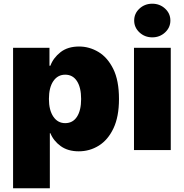

<svg xmlns="http://www.w3.org/2000/svg" viewBox="-20 -801 981 1025"><path d="M49.8 204.1V-545.9H244.1V-450.2H249Q264.6 -492.2 303.2 -522.5Q341.8 -552.7 402.3 -552.7Q456.5 -552.7 505.1 -523.9Q553.7 -495.1 584.5 -433.3Q615.2 -371.6 615.2 -272.5Q615.2 -178.2 585.9 -116.2Q556.6 -54.2 507.8 -23.7Q459 6.8 400.4 6.8Q342.8 6.8 304.4 -20.8Q266.1 -48.3 249 -89.8H246.1V204.1ZM328.1 -143.6Q368.7 -143.6 390.9 -177.7Q413.1 -211.9 413.1 -272.5Q413.1 -333.5 390.9 -367.9Q368.7 -402.3 328.1 -402.3Q288.1 -402.3 264.6 -367.9Q241.2 -333.5 241.2 -272.5Q241.2 -213.4 264.6 -178.5Q288.1 -143.6 328.1 -143.6Z M695.3 0V-545.9H891.6V0ZM793 -601.6Q752.9 -601.6 724.6 -627.9Q696.3 -654.3 696.3 -691.4Q696.3 -729 724.6 -755.1Q752.9 -781.2 793 -781.2Q833 -781.2 861.3 -755.1Q889.6 -729 889.6 -691.4Q889.6 -654.3 861.3 -627.9Q833 -601.6 793 -601.6Z"/></svg>

Font: Inter Black
Style: Regular
Weight: 900
Designer: Rasmus Andersson
Foundry: rsms
Version: Version 4.000;git-a52131595